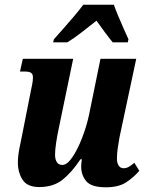

<svg xmlns="http://www.w3.org/2000/svg" viewBox="-20 -786 623 816"><path d="M430 10Q368 10 346.5 -16Q325 -42 325 -78Q325 -93 328 -109H322Q284 -52 245 -21.5Q206 9 147 9Q96 9 76 -22Q56 -53 56 -95Q56 -121 62 -153Q68 -185 74 -212L109 -389Q114 -413 117 -428.5Q120 -444 120 -457Q120 -471 112 -476.5Q104 -482 84 -482H65L77 -536H291L229 -237Q223 -209 218.5 -179Q214 -149 214 -128Q214 -109 221.5 -97Q229 -85 245 -85Q265 -85 287 -117Q309 -149 328 -197.5Q347 -246 358 -296L407 -536H559L488 -203Q484 -180 480.5 -157Q477 -134 477 -112Q477 -93 484.5 -82Q492 -71 505 -71Q517 -71 527.5 -77Q538 -83 551 -94L572 -60Q550 -34 517.5 -12Q485 10 430 10ZM209 -619Q226 -638 248.5 -663.5Q271 -689 294 -716Q317 -743 334 -766H464Q471 -745 482.5 -718Q494 -691 505.5 -664.5Q517 -638 526 -619L523 -606H459Q445 -623 424.5 -650.5Q404 -678 390 -698Q354 -670 325.5 -647.5Q297 -625 266 -606H206Z"/></svg>

Font: Noto Serif ExtraCondensed ExtraBold
Style: Italic
Weight: 800
Width: 2
Italic angle: -12°
Designer: Monotype Design Team
Foundry: Monotype Imaging Inc.
Version: Version 2.013